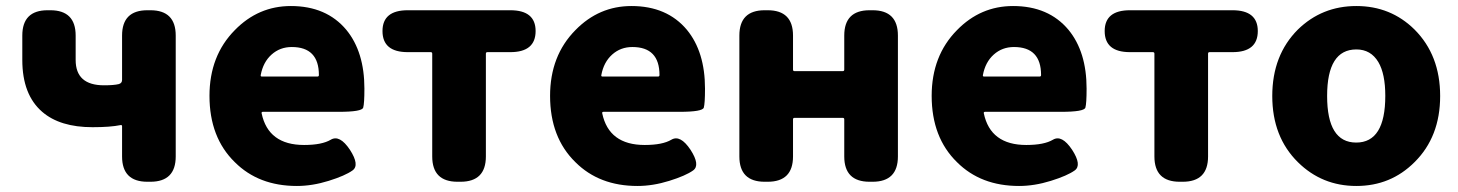

<svg xmlns="http://www.w3.org/2000/svg" viewBox="-20 -603 4838 637"><path d="M469 0Q385 0 385 -84V-184Q385 -189 380 -188Q346 -181 287 -181Q179 -181 120 -232Q54 -289 54 -404V-485Q54 -569 138 -569H147Q231 -569 231 -485V-404Q231 -320 325 -320Q358 -320 374 -324Q385 -327 385 -338V-485Q385 -569 469 -569H479Q563 -569 563 -485V-84Q563 0 479 0Z M965 14Q838 14 759 -65Q675 -147 675 -285Q675 -418 759 -503Q837 -583 945 -583Q1063 -583 1129 -504Q1189 -431 1189 -309Q1189 -260 1185 -246Q1181 -232 1104 -232H852Q847 -232 848 -227Q870 -122 989 -122Q1048 -122 1077.5 -139.5Q1107 -157 1141 -106Q1174 -55 1149.5 -37.5Q1125 -20 1070.5 -3Q1016 14 965 14ZM845 -354Q844 -349 849 -349H1033Q1038 -349 1038 -354Q1038 -447 948 -447Q909 -447 881 -422Q853 -397 845 -354Z M1498 0Q1414 0 1414 -84V-425Q1414 -430 1409 -430H1333Q1249 -430 1249 -500Q1249 -569 1333 -569H1673Q1757 -569 1757 -500Q1757 -430 1673 -430H1597Q1592 -430 1592 -425V-84Q1592 0 1508 0Z M2095 14Q1968 14 1889 -65Q1805 -147 1805 -285Q1805 -418 1889 -503Q1967 -583 2075 -583Q2193 -583 2259 -504Q2319 -431 2319 -309Q2319 -260 2315 -246Q2311 -232 2234 -232H1982Q1977 -232 1978 -227Q2000 -122 2119 -122Q2178 -122 2207.5 -139.5Q2237 -157 2271 -106Q2304 -55 2279.5 -37.5Q2255 -20 2200.5 -3Q2146 14 2095 14ZM1975 -354Q1974 -349 1979 -349H2163Q2168 -349 2168 -354Q2168 -447 2078 -447Q2039 -447 2011 -422Q1983 -397 1975 -354Z M2517 0Q2433 0 2433 -84V-485Q2433 -569 2517 -569H2527Q2611 -569 2611 -485V-372Q2611 -367 2616 -367H2776Q2781 -367 2781 -372V-485Q2781 -569 2865 -569H2875Q2959 -569 2959 -485V-84Q2959 0 2875 0H2865Q2781 0 2781 -84V-207Q2781 -212 2776 -212H2616Q2611 -212 2611 -207V-84Q2611 0 2527 0Z M3361 14Q3234 14 3155 -65Q3071 -147 3071 -285Q3071 -418 3155 -503Q3233 -583 3341 -583Q3459 -583 3525 -504Q3585 -431 3585 -309Q3585 -260 3581 -246Q3577 -232 3500 -232H3248Q3243 -232 3244 -227Q3266 -122 3385 -122Q3444 -122 3473.5 -139.5Q3503 -157 3537 -106Q3570 -55 3545.5 -37.5Q3521 -20 3466.5 -3Q3412 14 3361 14ZM3241 -354Q3240 -349 3245 -349H3429Q3434 -349 3434 -354Q3434 -447 3344 -447Q3305 -447 3277 -422Q3249 -397 3241 -354Z M3894 0Q3810 0 3810 -84V-425Q3810 -430 3805 -430H3729Q3645 -430 3645 -500Q3645 -569 3729 -569H4069Q4153 -569 4153 -500Q4153 -430 4069 -430H3993Q3988 -430 3988 -425V-84Q3988 0 3904 0Z M4286 -65Q4201 -149 4201 -284.5Q4201 -420 4286 -505Q4366 -583 4480 -583Q4594 -583 4673 -505Q4758 -420 4758 -284.5Q4758 -149 4673 -65Q4594 14 4480 14Q4366 14 4286 -65ZM4576 -285Q4576 -358 4553 -397Q4528 -439 4480 -439Q4383 -439 4383 -284.5Q4383 -130 4479.5 -130Q4576 -130 4576 -285Z"/></svg>

Font: Resource Han Rounded JP Heavy
Style: Regular
Weight: 900
Designer: Cyano Hao (round all glyphs); Ryoko NISHIZUKA 西塚涼子 (kana, bopomofo & ideographs); Paul D. Hunt (Latin, Greek & Cyrillic)
Foundry: Cyano Hao
Version: 0.990